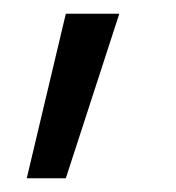

<svg xmlns="http://www.w3.org/2000/svg" viewBox="-20 -131 257 280"><path d="M154 -111 76 129H19L76 -111Z"/></svg>

Font: A_ThatdaokhamC
Style: Regular
Weight: 400
Designer: Rangsiwut Chaisin
Foundry: Rangsiwut Chaisin
Version: Version 1.000